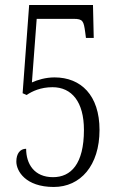

<svg xmlns="http://www.w3.org/2000/svg" viewBox="-20 -734 474 764"><path d="M194 10C300 10 376 -75 376 -217C376 -355 302 -426 197 -426C161 -426 129 -416 107 -406L126 -659H273C310 -659 313 -650 319 -606L322 -583H353L350 -714H96L70 -363L86 -356C108 -371 142 -387 189 -387C266 -387 314 -328 314 -217C314 -81 262 -29 191 -29C116 -29 84 -82 84 -142C60 -142 45 -123 45 -91C45 -54 81 10 194 10Z"/></svg>

Font: Noto Serif Hebrew ExtraCondensed Light
Style: Regular
Weight: 300
Width: 2
Designer: Monotype Design Team
Foundry: Monotype Imaging Inc.
Version: Version 2.004